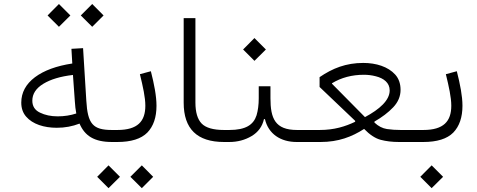

<svg xmlns="http://www.w3.org/2000/svg" viewBox="-20 -727 2443 983"><path d="M281.7 -589.8 340.3 -647.9 281.7 -706.5 223.6 -647.9ZM452.1 -589.8 510.3 -647.9 452.1 -706.5 393.6 -647.9ZM350.1 -401.9C269 -389.6 205.1 -366.2 158.7 -331.5C112.3 -296.4 88.9 -252.9 88.9 -201.7C88.9 -172.9 97.2 -148.9 113.8 -129.9C147 -91.3 205.1 -72.8 271 -72.8C312.5 -72.8 351.1 -80.1 387.2 -94.2C414.1 -31.2 462.9 0 553.2 0H553.7V-61.5H553.2C455.6 -61.5 428.7 -92.3 421.9 -211.9L405.3 -480.5L345.7 -477.1ZM363.3 -206.5C364.7 -184.6 366.7 -165.5 370.6 -146C340.8 -136.2 309.1 -131.3 275.4 -131.3C240.7 -131.3 210.4 -137.7 184.6 -150.4C158.7 -162.6 145.5 -183.1 145.5 -211.4C145.5 -246.1 164.1 -274.9 201.7 -297.9C239.3 -320.8 289.6 -335.9 353.5 -343.3Z M696.3 -347.2C711.9 -283.2 724.1 -228.5 724.1 -186C724.1 -105.5 684.6 -61.5 580.6 -61.5H553.7C545.4 -61.5 541 -51.3 541 -30.8C541 -10.3 545.4 0 553.7 0H580.6C651.4 0 702.6 -16.1 734.4 -48.3C765.6 -80.6 781.2 -126.5 781.2 -185.5C781.2 -234.9 769.5 -295.4 752.4 -362.3ZM535.6 236.3 594.2 178.2 535.6 119.6 477.5 178.2ZM706.1 236.3 764.2 178.2 706.1 119.6 647.5 178.2Z M920.4 -201.2C920.4 -66.9 989.3 0 1127 0H1127.4V-61.5H1127C1071.8 -61.5 1033.2 -72.8 1012.2 -94.7C991.2 -116.7 980.5 -152.3 980.5 -202.1V-634.3H920.4Z M1364.7 -285.2H1304.7V-224.1C1304.7 -190.4 1300.8 -161.1 1293.5 -136.7C1277.8 -87.9 1237.8 -61.5 1153.8 -61.5H1127.4C1119.1 -61.5 1114.7 -51.3 1114.7 -30.8C1114.7 -10.3 1119.1 0 1127.4 0H1153.8C1196.3 0 1234.4 -10.3 1268.1 -30.3C1301.8 -50.3 1322.8 -79.1 1331.5 -117.2H1336.4C1354 -41.5 1416.5 0 1499 0H1540.5V-61.5H1501C1387.7 -61.5 1364.7 -121.6 1364.7 -224.1ZM1282.7 -415.5 1341.3 -473.6 1282.7 -532.2 1224.6 -473.6Z M1839.8 -404.8C1751.5 -404.8 1682.6 -377.4 1616.2 -332V-281.7L1798.3 -108.4V-103.5C1748 -79.6 1691.9 -61.5 1616.2 -61.5H1540.5C1532.2 -61.5 1527.8 -51.3 1527.8 -30.8C1527.8 -10.3 1532.2 0 1540.5 0H1621.1C1712.4 0 1781.2 -26.4 1844.2 -66.9C1873 -37.1 1901.4 -18.6 1928.7 -11.2C1956.1 -3.9 1987.3 0 2022.9 0H2120.1V-61.5H2031.7C2006.8 -61.5 1983.4 -63 1960.9 -66.4C1938.5 -69.8 1917 -80.6 1897 -99.6V-104.5C1935.5 -126.5 1967.8 -150.9 1993.2 -177.7C2018.1 -204.1 2030.8 -233.9 2030.8 -267.1C2030.8 -298.8 2021.5 -325.2 2003.4 -345.2C1966.8 -385.7 1905.8 -404.8 1839.8 -404.8ZM1843.3 -344.2C1863.3 -344.2 1883.8 -341.8 1904.3 -336.4C1944.8 -326.2 1975.1 -303.2 1975.1 -264.2C1975.1 -213.9 1924.3 -168 1848.6 -127.4L1679.7 -298.3V-300.8C1727.1 -329.6 1781.7 -344.2 1843.3 -344.2Z M2262.7 -347.2C2278.3 -283.2 2290.5 -228.5 2290.5 -186C2290.5 -105.5 2251 -61.5 2147 -61.5H2120.1C2111.8 -61.5 2107.4 -51.3 2107.4 -30.8C2107.4 -10.3 2111.8 0 2120.1 0H2147C2217.8 0 2269 -16.1 2300.8 -48.3C2332 -80.6 2347.7 -126.5 2347.7 -185.5C2347.7 -234.9 2335.9 -295.4 2318.8 -362.3ZM2189.9 236.3 2248.5 178.2 2189.9 119.6 2131.8 178.2Z"/></svg>

Font: Estedad Light
Style: Regular
Weight: 300
Designer: Amin Abedi
Version: Version 7.3